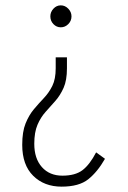

<svg xmlns="http://www.w3.org/2000/svg" viewBox="-20 -574 478 717"><path d="M207 -554Q223 -554 235 -541.5Q247 -529 247 -513Q247 -496 235 -484Q223 -472 207 -472Q191 -472 179.5 -484Q168 -496 168 -513Q168 -529 179.5 -541.5Q191 -554 207 -554ZM230 -360V-319Q230 -274 217.5 -246Q205 -218 187 -197.5Q169 -177 150.5 -156.5Q132 -136 120 -108Q108 -80 108 -37Q108 18 136.5 50Q165 82 213 82Q261 82 288 61.5Q315 41 339 -5L372 19Q344 68 309.5 95.5Q275 123 210 123Q145 123 104 82.5Q63 42 63 -33Q63 -82 75.5 -113Q88 -144 106.5 -166Q125 -188 144 -208Q163 -228 175.5 -253.5Q188 -279 188 -319V-360Z"/></svg>

Font: Inconsolata SemiCondensed Light
Style: Regular
Weight: 300
Width: 4
Monospace: yes
Designer: Raph Levien, Cyreal, Brenton Simpson
Foundry: Raph Levien, Cyreal, Google
Version: Version 3.100; ttfautohint (v1.8.4.7-5d5b)